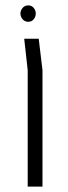

<svg xmlns="http://www.w3.org/2000/svg" viewBox="-20 -694 253 714"><path d="M83 0V-433L70 -550H124L138 -433V0ZM85 -674Q98 -674 105.5 -664.5Q113 -655 113 -644Q113 -632 105.5 -622.5Q98 -613 85 -613Q72 -613 64 -622.5Q56 -632 56 -644Q56 -655 64 -664.5Q72 -674 85 -674Z"/></svg>

Font: Assistant ExtraLight Light
Style: Regular
Weight: 300
Version: Version 3.000